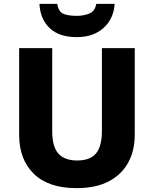

<svg xmlns="http://www.w3.org/2000/svg" viewBox="-20 -963 796 993"><path d="M677 -267Q677 -185 643.5 -123Q610 -61 543.5 -25.5Q477 10 375 10Q231 10 155 -64Q79 -138 79 -266V-714H250V-285Q250 -203 282.5 -168Q315 -133 379 -133Q446 -133 476.5 -169.5Q507 -206 507 -286V-714H677ZM573 -943Q568 -866 515.5 -818.5Q463 -771 377 -771Q286 -771 237 -817.5Q188 -864 184 -943H276Q283 -901 309 -891Q335 -881 377 -881Q411 -881 441 -892.5Q471 -904 478 -943Z"/></svg>

Font: Noto Sans Sinhala ExtraBold
Style: Regular
Weight: 800
Designer: Jelle Bosma - Monotype Design Team
Foundry: Monotype Imaging Inc.
Version: Version 2.006; ttfautohint (v1.8.4.7-5d5b)